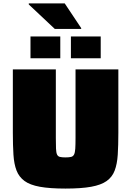

<svg xmlns="http://www.w3.org/2000/svg" viewBox="-20 -1093 766 1121"><path d="M362 8Q271 8 213 -2.5Q155 -13 123 -36.5Q91 -60 76.5 -97.5Q62 -135 58.5 -190Q55 -245 55 -318V-688H306V-288Q306 -248 307 -225Q308 -202 313 -191Q318 -180 329.5 -177Q341 -174 362 -174Q384 -174 395.5 -177Q407 -180 412.5 -191Q418 -202 419.5 -225Q421 -248 421 -288V-688H671V-318Q671 -245 667.5 -190Q664 -135 649.5 -97Q635 -59 602.5 -36Q570 -13 512 -2.5Q454 8 362 8ZM158 -753V-880H332V-753ZM394 -753V-880H568V-753ZM300 -924 148 -1067V-1073H358L454 -929V-924Z"/></svg>

Font: Saira SemiExpanded Black
Style: Regular
Weight: 900
Width: 6
Designer: Hector Gatti with collaboration of the Omnibus-Type team
Foundry: Omnibus-Type
Version: Version 1.101